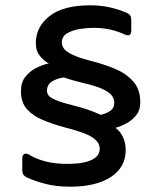

<svg xmlns="http://www.w3.org/2000/svg" viewBox="-20 -696 603 724"><path d="M244 8Q193 8 152 -2.5Q111 -13 79 -28Q64 -36 64 -53V-99Q64 -111 71 -115Q78 -119 89 -113Q115 -97 151 -87.5Q187 -78 234 -78Q248 -78 269 -79.5Q290 -81 310 -87Q330 -93 343 -104.5Q356 -116 356 -136Q356 -159 329 -177.5Q302 -196 223 -216Q179 -228 141.5 -243.5Q104 -259 81.5 -284.5Q59 -310 59 -352Q59 -386 76 -407Q93 -428 117 -440Q141 -452 164 -457Q147 -465 131 -484.5Q115 -504 115 -533Q115 -595 167 -635.5Q219 -676 320 -676Q360 -676 395 -668Q430 -660 459 -647Q475 -640 475 -623V-581Q475 -555 450 -566Q425 -578 395.5 -584.5Q366 -591 332 -591Q311 -591 283 -587Q255 -583 234 -571Q213 -559 213 -535Q213 -525 220.5 -513.5Q228 -502 252.5 -490Q277 -478 328 -465Q371 -454 412.5 -437Q454 -420 481.5 -390Q509 -360 509 -310Q509 -281 494 -262Q479 -243 457 -231Q435 -219 415 -214Q433 -202 443.5 -179.5Q454 -157 454 -130Q454 -65 398 -28.5Q342 8 244 8ZM360 -263Q382 -268 396.5 -278.5Q411 -289 411 -308Q411 -322 402.5 -334.5Q394 -347 369.5 -359Q345 -371 298 -382Q277 -387 257.5 -392.5Q238 -398 221 -404Q196 -401 176.5 -389Q157 -377 157 -353Q157 -346 162 -337.5Q167 -329 188.5 -319.5Q210 -310 258 -298Q282 -292 308 -283.5Q334 -275 360 -263Z"/></svg>

Font: Pitagon Sans Medium
Style: Regular
Weight: 500
Designer: Travis Tran
Foundry: Pitagon
Version: Version 1.001; ttfautohint (v1.8.4.7-5d5b);gftools[0.9.26]